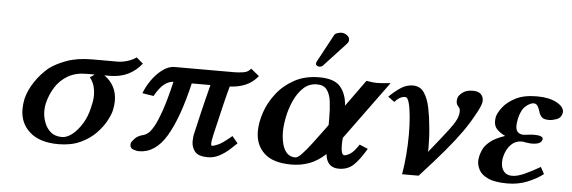

<svg xmlns="http://www.w3.org/2000/svg" viewBox="-47 -826 2927 982"><g transform="rotate(5 1417.0 -335.0)"><path d="M193 -369Q227 -395 281.5 -415Q336 -435 412 -435H542Q564 -435 590.5 -442.5Q617 -450 638 -465L672 -436Q642 -398 601.5 -378.5Q561 -359 507 -359H481Q511 -339 528.5 -307Q546 -275 546 -233Q546 -210 540 -184Q535 -162 517.5 -129.5Q500 -97 468.5 -64.5Q437 -32 389.5 -10Q342 12 277 12Q182 12 130.5 -33Q79 -78 79 -151Q79 -178 85 -205Q96 -249 124.5 -292Q153 -335 193 -369ZM292 -26Q318 -26 345 -47.5Q372 -69 394.5 -105.5Q417 -142 427 -187Q431 -203 434 -219.5Q437 -236 437 -254Q437 -276 431 -298.5Q425 -321 408 -343Q415 -347 423 -352.5Q431 -358 430 -359H390Q334 -359 294.5 -336Q255 -313 230.5 -274.5Q206 -236 195 -189Q193 -181 192 -171.5Q191 -162 191 -151Q191 -122 201.5 -93Q212 -64 234 -45Q256 -26 292 -26Z M1143 -433Q1164 -433 1189 -437Q1214 -441 1226 -459L1269 -424Q1241 -390 1205 -375Q1169 -360 1125 -358Q1117 -331 1102 -270Q1087 -209 1064 -109Q1060 -92 1058 -79.5Q1056 -67 1056 -59Q1056 -48 1061 -48Q1068 -48 1091 -57.5Q1114 -67 1161 -107L1190 -72Q1175 -57 1152.5 -37Q1130 -17 1102.5 -2.5Q1075 12 1044 12Q996 12 978 -10Q960 -32 960 -63Q960 -87 966 -109Q976 -153 990 -212.5Q1004 -272 1026 -357H930Q888 -177 831.5 -82.5Q775 12 691 12Q678 12 661.5 6Q645 0 645 -18Q645 -20 645.5 -22Q646 -24 646 -26Q648 -33 663 -49.5Q678 -66 708 -73Q717 -75 730 -85Q743 -95 759 -123Q775 -151 794.5 -207Q814 -263 836 -357Q811 -356 787.5 -337Q764 -318 741 -276L683 -285Q694 -316 717 -350Q740 -384 771.5 -408.5Q803 -433 836 -433Z M1671 -682Q1685 -682 1698.5 -672.5Q1712 -663 1712 -649V-645Q1710 -635 1703 -628L1590 -506Q1586 -502 1580.5 -500.5Q1575 -499 1572 -499Q1567 -499 1560.5 -503Q1554 -507 1554 -512Q1554 -518 1557 -524L1634 -667Q1639 -675 1651 -678.5Q1663 -682 1671 -682ZM1578 -445Q1655 -445 1686 -408.5Q1717 -372 1721 -312L1819 -448Q1842 -444 1854 -443Q1866 -442 1875 -442Q1886 -442 1903.5 -443.5Q1921 -445 1943 -447L1724 -147Q1723 -138 1722.5 -129Q1722 -120 1722 -112Q1722 -59 1739 -59Q1750 -59 1768.5 -70Q1787 -81 1813 -120L1856 -102Q1820 -41 1790.5 -14.5Q1761 12 1717 12Q1655 12 1648 -57Q1608 -20 1565 -4Q1522 12 1473 12Q1379 12 1333.5 -30.5Q1288 -73 1288 -143Q1288 -188 1305.5 -240Q1323 -292 1359 -338.5Q1395 -385 1449.5 -415Q1504 -445 1578 -445ZM1646 -206V-241Q1646 -290 1641 -327.5Q1636 -365 1619.5 -386.5Q1603 -408 1569 -408Q1528 -408 1499 -380.5Q1470 -353 1451.5 -311.5Q1433 -270 1424.5 -227Q1416 -184 1416 -152Q1416 -120 1423 -91Q1430 -62 1446.5 -44Q1463 -26 1490 -26Q1503 -26 1524.5 -49Q1546 -72 1573 -107.5Q1600 -143 1627 -180Z M2366 -445Q2394 -445 2407 -432Q2420 -419 2420 -401Q2420 -398 2420 -395Q2420 -392 2419 -388Q2416 -376 2408.5 -359.5Q2401 -343 2390 -324Q2367 -281 2335 -235.5Q2303 -190 2253.5 -131Q2204 -72 2127 12H2042Q2050 -32 2054.5 -86.5Q2059 -141 2059 -193Q2059 -244 2055 -287Q2051 -330 2043.5 -356.5Q2036 -383 2024 -383Q2009 -383 1995.5 -375Q1982 -367 1970 -353L1937 -377Q1963 -403 1993.5 -424Q2024 -445 2058 -445Q2096 -445 2116 -415Q2136 -385 2145.5 -339Q2155 -293 2159 -246Q2162 -220 2163.5 -191Q2165 -162 2165 -135Q2165 -129 2165 -123.5Q2165 -118 2164 -113Q2229 -193 2264 -239.5Q2299 -286 2304 -309Q2308 -322 2308 -333Q2308 -344 2304.5 -350Q2301 -356 2297 -360Q2288 -369 2288 -385Q2288 -389 2288.5 -393Q2289 -397 2290 -401Q2293 -414 2312.5 -429.5Q2332 -445 2366 -445Z M2549 -121Q2546 -106 2546 -93Q2546 -65 2560.5 -47Q2575 -29 2603 -29Q2630 -29 2666.5 -45.5Q2703 -62 2746 -87L2765 -52Q2733 -27 2685.5 -7.5Q2638 12 2583 12Q2519 12 2484.5 -3.5Q2450 -19 2437 -42.5Q2424 -66 2424 -89Q2424 -97 2425.5 -104Q2427 -111 2428 -118Q2431 -130 2439.5 -149.5Q2448 -169 2473.5 -190.5Q2499 -212 2550 -229Q2522 -243 2507 -259Q2492 -275 2492 -300Q2492 -305 2492.5 -310.5Q2493 -316 2494 -322Q2499 -343 2521 -372Q2543 -401 2585.5 -423Q2628 -445 2695 -445Q2757 -445 2795.5 -424.5Q2834 -404 2834 -377Q2834 -373 2833 -370Q2828 -346 2805.5 -338Q2783 -330 2767 -330Q2739 -330 2729 -340.5Q2719 -351 2715 -364Q2711 -379 2703.5 -393.5Q2696 -408 2681 -408Q2665 -408 2642 -389.5Q2619 -371 2608 -325Q2606 -314 2604.5 -304.5Q2603 -295 2603 -288Q2603 -262 2615 -252.5Q2627 -243 2645 -243Q2645 -243 2647 -243.5Q2649 -244 2653 -244Q2664 -246 2678.5 -247Q2693 -248 2697 -248Q2743 -248 2743 -230Q2743 -228 2742 -227Q2740 -216 2727.5 -209Q2715 -202 2686 -202Q2682 -202 2674 -203Q2666 -204 2659 -205Q2652 -207 2645 -207.5Q2638 -208 2636 -208Q2605 -208 2582 -185Q2559 -162 2549 -121Z"/></g></svg>

Font: Libertinus Serif SemiBold
Style: Italic
Weight: 600
Italic angle: -11.5°
Designer: Philipp H. Poll, Khaled Hosny
Foundry: Caleb Maclennan
Version: Version 7.051;RELEASE